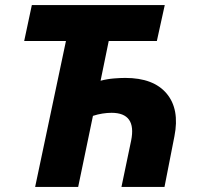

<svg xmlns="http://www.w3.org/2000/svg" viewBox="-20 -734 772 754"><path d="M118 0 239 -573H75L105 -714H627L596 -573H407L375 -417Q402 -424 428 -426Q454 -428 472 -428Q583 -428 634.5 -366.5Q686 -305 665 -199L626 0H457L495 -182Q517 -291 418 -291Q401 -291 382 -288Q363 -285 345 -279L287 0Z"/></svg>

Font: Noto Sans ExtraBold
Style: Italic
Weight: 800
Italic angle: -12°
Designer: Monotype Design Team
Foundry: Monotype Imaging Inc.
Version: Version 2.013; ttfautohint (v1.8.4.7-5d5b)